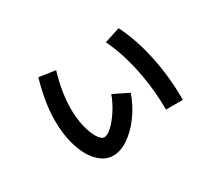

<svg xmlns="http://www.w3.org/2000/svg" viewBox="-107 -785 1153 1019"><g transform="rotate(-30 469.0 -275.0)"><path d="M157.2 -303.7Q157.2 -411.1 196.3 -547.9L296.9 -533.2Q261.7 -414.6 261.7 -313.5Q261.7 -258.8 273.4 -208.5Q285.2 -158.2 304 -127.4Q322.8 -96.7 341.8 -96.7Q360.8 -96.7 388.9 -122.8Q417 -148.9 444.1 -190.9Q471.2 -232.9 487.3 -277.3L580.1 -231.4Q556.6 -164.1 515.9 -108.4Q475.1 -52.7 427.2 -20.5Q379.4 11.7 335 11.7Q284.7 11.7 243.9 -29.3Q203.1 -70.3 180.2 -142.3Q157.2 -214.4 157.2 -303.7ZM599.6 -529.3 695.3 -560.5Q746.6 -459 773.7 -329.8Q800.8 -200.7 800.8 -60.5H697.3Q697.3 -187 671.6 -310.5Q646 -434.1 599.6 -529.3Z"/></g></svg>

Font: Pretendard SemiBold
Style: Regular
Weight: 600
Designer: Base glyphs from Inter by Rasmus Andersson; Hangeul glyphs from Noto Sans CJK(Source Han Sans) by Jang Soo-young and Kan
Foundry: Kil Hyung-jin
Version: Version 1.309